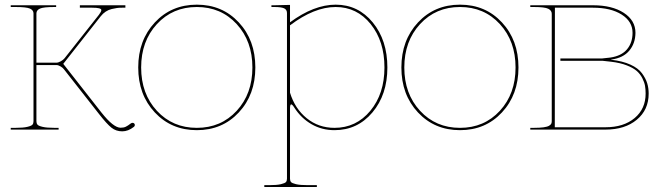

<svg xmlns="http://www.w3.org/2000/svg" viewBox="-20 -542 2760 803"><path d="M24.9 0V-7.3H44.9Q77.1 -7.3 94.5 -11.5Q111.8 -15.6 116 -21Q120.1 -26.4 120.1 -35.2V-485.8Q120.1 -499.5 105.2 -506.1Q90.3 -512.7 44.9 -512.7H24.9V-520H214.8V-512.7H207.5Q162.1 -512.7 147.2 -506.1Q132.3 -499.5 132.3 -485.8V-279.8H215.8Q223.6 -279.8 234.1 -285.6Q244.6 -291.5 250 -298.3L393.6 -480Q403.8 -493.2 403.8 -500Q403.8 -509.8 365.7 -509.8H314V-520H504.4V-509.8Q503.9 -509.8 490.5 -509.8Q477.1 -509.8 468.8 -508.5Q460.4 -507.3 447 -504.2Q433.6 -501 422.1 -493.4Q410.6 -485.8 401.4 -474.1L244.6 -274.9L404.3 -71.3Q454.6 -7.8 484.4 -7.8Q497.6 -7.8 506.1 -12Q514.6 -16.1 527.3 -25.9Q530.8 -28.3 534.7 -28.3Q538.6 -28.3 541.3 -25.6Q543.9 -22.9 543.9 -19Q543.9 -14.2 539.6 -11.2Q516.1 7.3 491.2 7.3Q465.3 7.3 446 -8.1Q426.8 -23.4 394 -65.4L247.6 -252Q243.2 -258.3 233.4 -264.2Q223.6 -270 215.8 -270H132.3V-35.2Q132.3 -26.4 136.5 -21Q140.6 -15.6 158 -11.5Q175.3 -7.3 207.5 -7.3H225.1V0Z M1047.9 -259.8Q1047.9 -146 978.8 -71.8Q909.7 2.4 803.2 2.4Q696.8 2.4 627.4 -71.8Q558.1 -146 558.1 -259.8Q558.1 -373.5 627.4 -448Q696.8 -522.5 803.2 -522.5Q909.7 -522.5 978.8 -448.2Q1047.9 -374 1047.9 -259.8ZM636.2 -441.2Q570.3 -369.6 570.3 -259.8Q570.3 -149.9 636.2 -78.6Q702.1 -7.3 803.2 -7.3Q904.3 -7.3 970 -78.6Q1035.6 -149.9 1035.6 -259.8Q1035.6 -369.6 970 -441.2Q904.3 -512.7 803.2 -512.7Q702.1 -512.7 636.2 -441.2Z M1085.4 232.4H1105.5Q1137.7 232.4 1155 228.3Q1172.4 224.1 1176.3 219Q1180.2 213.9 1180.2 205.1V-487.3Q1180.2 -501.5 1168.5 -507.1Q1156.7 -512.7 1127.9 -512.7H1115.2V-520H1127.9L1192.9 -521.5V-448.7Q1293 -522.5 1383.8 -522.5Q1478 -522.5 1539.1 -448Q1600.1 -373.5 1600.1 -259.8Q1600.1 -146 1537.6 -71.8Q1475.1 2.4 1378.9 2.4Q1326.2 2.4 1283 -22.5Q1239.7 -47.4 1211.4 -91.3Q1202.6 -105.5 1197.8 -105.5Q1192.9 -105.5 1192.9 -86.9V205.1Q1192.9 213.9 1196.8 219Q1200.7 224.1 1218 228.3Q1235.4 232.4 1267.6 232.4H1305.2V240.2H1085.4ZM1192.9 -154.3Q1213.4 -87.4 1262.9 -47.4Q1312.5 -7.3 1378.9 -7.3Q1469.7 -7.3 1528.8 -78.6Q1587.9 -149.9 1587.9 -259.8Q1587.9 -369.6 1530.3 -441.2Q1472.7 -512.7 1383.8 -512.7Q1294.4 -512.7 1192.9 -436Z M2148.4 -259.8Q2148.4 -146 2079.3 -71.8Q2010.3 2.4 1903.8 2.4Q1797.4 2.4 1728 -71.8Q1658.7 -146 1658.7 -259.8Q1658.7 -373.5 1728 -448Q1797.4 -522.5 1903.8 -522.5Q2010.3 -522.5 2079.3 -448.2Q2148.4 -374 2148.4 -259.8ZM1736.8 -441.2Q1670.9 -369.6 1670.9 -259.8Q1670.9 -149.9 1736.8 -78.6Q1802.7 -7.3 1903.8 -7.3Q2004.9 -7.3 2070.6 -78.6Q2136.2 -149.9 2136.2 -259.8Q2136.2 -369.6 2070.6 -441.2Q2004.9 -512.7 1903.8 -512.7Q1802.7 -512.7 1736.8 -441.2Z M2197.8 0V-7.3H2212.9Q2237.3 -7.3 2253.2 -9.5Q2269 -11.7 2276.1 -15.9Q2283.2 -20 2285.4 -24.4Q2287.6 -28.8 2287.6 -35.2V-484.4Q2287.6 -498 2272.9 -505.4Q2258.3 -512.7 2212.9 -512.7H2197.8V-520H2460Q2540 -520 2588.9 -488.3Q2637.7 -456.5 2637.7 -404.8Q2637.2 -360.4 2611.8 -330.1Q2586.4 -299.8 2537.1 -293H2535.6V-292H2537.1Q2584 -286.6 2616.7 -271.7Q2649.4 -256.8 2665 -235.4Q2680.7 -213.9 2686.8 -193.8Q2692.9 -173.8 2692.9 -150.4Q2692.9 -82.5 2643.3 -41.3Q2593.8 0 2512.7 0ZM2300.3 -9.8H2512.7Q2588.4 -9.8 2634.3 -48.3Q2680.2 -86.9 2680.2 -150.4Q2680.2 -168.5 2677.7 -182.9Q2675.3 -197.3 2666.5 -214.8Q2657.7 -232.4 2642.8 -245.4Q2627.9 -258.3 2600.8 -268.8Q2573.7 -279.3 2536.6 -283.7L2501.5 -287.6H2323.7V-297.4H2497.1L2532.7 -301.3Q2579.1 -308.1 2602.3 -335.7Q2625.5 -363.3 2625.5 -404.8Q2625.5 -452.1 2580.1 -481Q2534.7 -509.8 2460 -509.8H2300.8Z"/></svg>

Font: Znikomit
Style: Regular
Weight: 100
Designer: gluk
Foundry: gluk
Version: Version 0.53